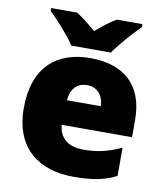

<svg xmlns="http://www.w3.org/2000/svg" viewBox="-86 -837 790 918"><g transform="rotate(10 309.0 -378.0)"><path d="M214 -606H406C437 -652 497 -718 531 -752V-766H407C372 -746 344 -723 309 -693C274 -723 249 -744 214 -766H88V-752C126 -716 184 -652 214 -606ZM315 -563C152 -563 42 -472 42 -273C42 -76 166 10 333 10C429 10 487 -3 540 -31V-168C479 -139 425 -126 356 -126C278 -126 238 -167 235 -225H576V-310C576 -479 476 -563 315 -563ZM322 -433C374 -433 402 -394 403 -345H239C244 -406 277 -433 322 -433Z"/></g></svg>

Font: Noto Sans Sinhala UI Black
Style: Regular
Weight: 900
Designer: Jelle Bosma - Monotype Design Team
Foundry: Monotype Imaging Inc.
Version: Version 2.006